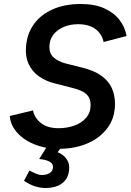

<svg xmlns="http://www.w3.org/2000/svg" viewBox="-20 -730 653 960"><path d="M276 14Q220 14 175.5 0Q131 -14 99 -37Q67 -60 49 -89Q31 -118 29 -150L145 -178Q152 -141 184.5 -115Q217 -89 273 -89Q315 -89 351.5 -102Q388 -115 410.5 -141Q433 -167 433 -205Q433 -233 420.5 -249.5Q408 -266 385.5 -276Q363 -286 332 -293L254 -313Q209 -324 175 -348Q141 -372 123.5 -409.5Q106 -447 110 -496Q115 -562 150 -610Q185 -658 245 -684Q305 -710 383 -710Q453 -710 501 -688.5Q549 -667 577 -631Q605 -595 613 -550L498 -520Q490 -560 457.5 -584.5Q425 -609 370 -609Q331 -609 298 -595Q265 -581 246 -555.5Q227 -530 227 -495Q227 -462 248.5 -442.5Q270 -423 307 -413L391 -392Q452 -377 488 -350.5Q524 -324 539.5 -288.5Q555 -253 555 -211Q555 -140 517 -89.5Q479 -39 416 -12.5Q353 14 276 14ZM206 210Q183 210 156.5 202Q130 194 100 174L127 123Q143 131 159 138Q175 145 189 145Q214 145 229.5 134.5Q245 124 245 104Q245 87 226.5 77.5Q208 68 176 65L221 -7L290 2L268 31Q294 41 310 61.5Q326 82 326 106Q326 157 294.5 183.5Q263 210 206 210Z"/></svg>

Font: Figtree Light SemiBold
Style: Italic
Weight: 600
Italic angle: -9.5°
Version: Version 2.001;gftools[0.9.30]